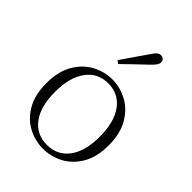

<svg xmlns="http://www.w3.org/2000/svg" viewBox="-231 -918 1048 1048"><g transform="rotate(45 292.5 -394.5)"><path d="M292 14Q231 14 176 -15Q121 -44 86.5 -103.5Q52 -163 52 -253Q52 -343 87 -403Q122 -463 177 -492.5Q232 -522 292 -522Q353 -522 408 -492.5Q463 -463 498 -403Q533 -343 533 -253Q533 -163 498 -103.5Q463 -44 408 -15Q353 14 292 14ZM292 -16Q372 -16 418.5 -77.5Q465 -139 465 -252Q465 -365 418.5 -428Q372 -491 292 -491Q212 -491 165.5 -428Q119 -365 119 -252Q119 -139 165.5 -77.5Q212 -16 292 -16ZM238 -616Q264 -655 290.5 -692.5Q317 -730 340 -764Q354 -786 364.5 -794.5Q375 -803 387 -803Q398 -803 406.5 -796Q415 -789 415 -775Q415 -765 407 -753Q399 -741 379 -722Q351 -696 319.5 -665.5Q288 -635 255 -603Z"/></g></svg>

Font: Noto Serif KR
Style: Regular
Weight: 200
Designer: Ryoko NISHIZUKA 西塚涼子 (kana & ideographs); Frank Grießhammer (Latin, Greek & Cyrillic); Wenlong ZHANG 张文龙 (bopomofo); San
Foundry: Adobe
Version: Version 2.001;hotconv 1.1.0;makeotfexe 2.6.0